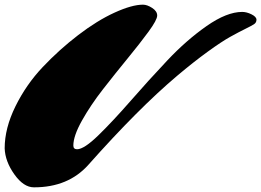

<svg xmlns="http://www.w3.org/2000/svg" viewBox="-30 -762 1118 822"><path d="M-10 -127Q-10 -213 36 -306.5Q82 -400 153 -475Q224 -550 305 -612Q386 -674 460.5 -708Q535 -742 582 -742Q600 -742 621.5 -728Q643 -714 643 -695.5Q643 -677 606 -626.5Q569 -576 516.5 -512Q464 -448 411 -380Q358 -312 321 -246Q284 -180 284 -139Q284 -123 300 -123Q330 -123 392 -183.5Q454 -244 529.5 -330.5Q605 -417 686.5 -503.5Q768 -590 854.5 -650.5Q941 -711 1007 -711Q1026 -711 1047 -700.5Q1068 -690 1068 -677.5Q1068 -665 1057 -658Q1046 -651 1019.5 -638Q993 -625 956 -604.5Q919 -584 859 -540.5Q799 -497 729 -438Q562 -297 348 -56Q262 40 116 40H115Q71 40 31.5 -15.5Q-8 -71 -10 -127Z"/></svg>

Font: Mrs Sheppards
Style: Regular
Weight: 400
Version: Version 1.000